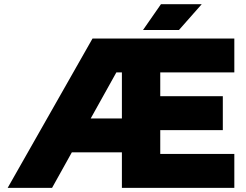

<svg xmlns="http://www.w3.org/2000/svg" viewBox="-20 -909 1188 929"><path d="M17.1 0 427.7 -722.7H1113.8V-558.6H755.4V-443.4H1058.1V-279.3H755.4V-164.1H1113.8V0H569.8V-171.9H327.6L231.9 0ZM569.8 -335.9V-558.6H543L418.9 -335.9ZM845.7 -763.7H671.9L758.8 -888.7H956.1Z"/></svg>

Font: Giphurs Black
Style: Regular
Weight: 900
Version: Version 0.920; ttfautohint (v1.8.4.7-5d5b)